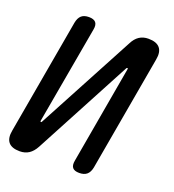

<svg xmlns="http://www.w3.org/2000/svg" viewBox="-136 -846 872 961"><g transform="rotate(20 300.0 -365.0)"><path d="M562 -655 454 -41Q449 -15 434.5 -2.5Q420 10 394 10Q368 10 358 -2.5Q348 -15 353 -41L444 -560Q445 -563 444 -564.5Q443 -566 441 -566Q439 -566 438 -565L435 -560L161 -45Q146 -17 125.5 -3.5Q105 10 77 10Q34 10 16.5 -11.5Q-1 -33 7 -75L115 -689Q120 -715 134 -727.5Q148 -740 174 -740Q200 -740 210.5 -727.5Q221 -715 216 -689L124 -170Q124 -167 124.5 -165.5Q125 -164 127 -164Q129 -164 130.5 -165.5Q132 -167 133 -170L408 -685Q422 -713 442.5 -726.5Q463 -740 491 -740Q534 -740 552 -718.5Q570 -697 562 -655Z"/></g></svg>

Font: Maple Mono NL Medium
Style: Italic
Weight: 500
Italic angle: -10°
Monospace: yes
Designer: subframe7536
Version: Version 7.000